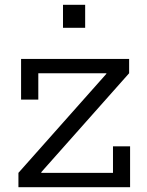

<svg xmlns="http://www.w3.org/2000/svg" viewBox="-20 -777 612 797"><path d="M56.5 -59.5 421.5 -470.5V-492L516 -473L151.5 -62.5V-38.5ZM516 -532.5V-473H139V-363.5H67.5V-532.5ZM449 -169.5H520V0H56.5V-59.5H449ZM241.5 -757H333.5V-661.5H241.5Z"/></svg>

Font: Hepta Slab
Style: Regular
Weight: 400
Designer: Michael LaGattuta
Foundry: Michael LaGattuta
Version: Version 1.100